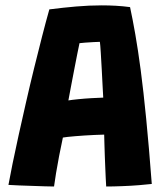

<svg xmlns="http://www.w3.org/2000/svg" viewBox="-20 -688 620 716"><path d="M181.5 7.5Q169 7.5 147 6.8Q125 6 99.8 5.2Q74.5 4.5 50.8 3.5Q27 2.5 11.5 1.5Q17 -29.5 26.8 -77.5Q36.5 -125.5 49.5 -184Q62.5 -242.5 77 -306.2Q91.5 -370 107 -433Q122.5 -496 137 -552.5Q151.5 -609 164 -653Q214.5 -659.5 263.8 -663.8Q313 -668 359.5 -668Q386 -668 412.5 -666.5Q439 -665 465 -661.5Q474.5 -617.5 484.5 -560.5Q494.5 -503.5 504.8 -426.2Q515 -349 525.2 -244.8Q535.5 -140.5 546 -2Q529.5 0 499 2.5Q468.5 5 435.2 6.2Q402 7.5 376 7.5Q375 -7 374.2 -25.5Q373.5 -44 372.5 -65Q371.5 -86 370.8 -107.5Q370 -129 369.5 -149Q369 -169 368.5 -186Q352.5 -185.5 334 -184.8Q315.5 -184 296.8 -182.8Q278 -181.5 261.5 -180.2Q245 -179 232.5 -177.5Q220 -176 214.5 -175Q207 -141 200.5 -106.5Q194 -72 189 -42.2Q184 -12.5 181.5 7.5ZM235 -313.5Q246.5 -315.5 271 -318Q295.5 -320.5 322 -322Q348.5 -323.5 365 -324Q364 -334.5 362.8 -363.8Q361.5 -393 359.5 -427.8Q357.5 -462.5 355.8 -491.8Q354 -521 352.5 -532Q344.5 -532 328.5 -531Q312.5 -530 297.5 -529Q282.5 -528 276.5 -527Q273.5 -512.5 268.2 -486.8Q263 -461 257 -429.5Q251 -398 245.2 -367.8Q239.5 -337.5 235 -313.5Z"/></svg>

Font: Grandstander Thin
Style: Bold
Weight: 700
Version: Version 1.200